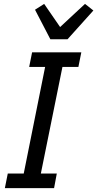

<svg xmlns="http://www.w3.org/2000/svg" viewBox="-20 -967 500 987"><path d="M5 0 20 -75H102L212 -623H130L145 -698H398L383 -623H301L190 -75H272L258 0ZM239 -765 160 -917 207 -947 289 -828 417 -947 460 -913 327 -765Z"/></svg>

Font: IBM Plex Sans Cond Text
Style: Italic
Weight: 450
Width: 3
Italic angle: -11°
Designer: Mike Abbink, Paul van der Laan, Pieter van Rosmalen
Foundry: Bold Monday
Version: Version 1.3